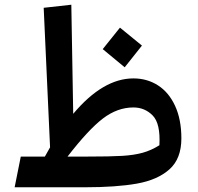

<svg xmlns="http://www.w3.org/2000/svg" viewBox="-20 -793 839 813"><path d="M748 -207Q748 -121 697.5 -76Q647 -31 559.5 -15.5Q472 0 339 0H42L68 -130H170Q178 -143 192 -169L165 -760L282 -773L290 -311Q416 -461 545 -461Q603 -461 649 -431.5Q695 -402 721.5 -344.5Q748 -287 748 -207ZM545 -338Q477 -338 415.5 -291Q354 -244 266 -130H350Q448 -130 497.5 -133Q547 -136 583.5 -146Q620 -156 655 -178Q660 -270 626.5 -304Q593 -338 545 -338ZM415 -585 488 -676 581 -600 508 -508Z"/></svg>

Font: FiraGO Medium
Style: Italic
Weight: 500
Italic angle: -8°
Designer: bBox Type GmbH
Foundry: bBox Type GmbH
Version: Version 1.001